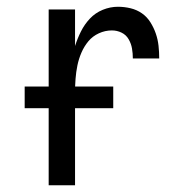

<svg xmlns="http://www.w3.org/2000/svg" viewBox="-20 -548 540 568"><path d="M124 0V-520H202V-412Q209 -434 219.5 -455Q230 -476 246 -493Q262 -510 284 -519Q306 -528 329 -528Q348 -528 366.5 -523.5Q385 -519 400 -508.5Q415 -498 425 -482Q435 -466 441 -448.5Q447 -431 449 -412.5Q451 -394 451 -375H373Q373 -390 370.5 -404.5Q368 -419 360.5 -432Q353 -445 339.5 -451.5Q326 -458 311 -458Q291 -458 272.5 -449.5Q254 -441 241.5 -426Q229 -411 221 -392.5Q213 -374 209 -354.5Q205 -335 203.5 -315Q202 -295 202 -276V0ZM53 -228V-292H315V-228Z"/></svg>

Font: Iosevka www.saffi
Style: Regular
Weight: 400
Monospace: yes
Designer: Belleve Invis
Foundry: Belleve Invis
Version: Version 22.0.2; ttfautohint (v1.8.3)